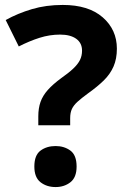

<svg xmlns="http://www.w3.org/2000/svg" viewBox="-20 -744 517 777"><path d="M135 -237V-273Q135 -306 144 -331.5Q153 -357 173.5 -380Q194 -403 228 -428Q258 -449 276.5 -466.5Q295 -484 303.5 -501Q312 -518 312 -539Q312 -570 288.5 -587Q265 -604 223 -604Q181 -604 140 -591Q99 -578 56 -556L3 -663Q52 -690 109 -707Q166 -724 234 -724Q338 -724 395.5 -674Q453 -624 453 -547Q453 -506 439.5 -475Q426 -444 400 -418.5Q374 -393 336 -366Q310 -347 294 -332.5Q278 -318 271 -303Q264 -288 264 -266V-237ZM205 13Q169 13 144 -6.5Q119 -26 119 -70Q119 -116 144 -134.5Q169 -153 205 -153Q240 -153 265 -134.5Q290 -116 290 -70Q290 -26 265 -6.5Q240 13 205 13Z"/></svg>

Font: Noto Sans Adlam
Style: Regular
Weight: 400
Designer: Mark Jamra, Neil Patel
Foundry: JamraPatel LLC
Version: Version 3.001